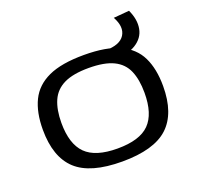

<svg xmlns="http://www.w3.org/2000/svg" viewBox="-121 -803 967 942"><g transform="rotate(-20 363.0 -332.0)"><path d="M49 -270Q49 -360 79 -421.5Q109 -483 177.5 -514.5Q246 -546 363 -546Q480 -546 548.5 -514.5Q617 -483 647 -421.5Q677 -360 677 -270Q677 -127 603 -58.5Q529 10 363 10Q197 10 123 -58.5Q49 -127 49 -270ZM146 -270Q146 -160 197 -109Q248 -58 363 -58Q479 -58 529.5 -109Q580 -160 580 -270Q580 -339 560 -385.5Q540 -432 492.5 -455Q445 -478 363 -478Q282 -478 234.5 -455Q187 -432 166.5 -385.5Q146 -339 146 -270ZM463 -473V-531H471Q547 -531 571.5 -570Q596 -609 564 -667L646 -674Q671 -620 662.5 -574Q654 -528 609.5 -500.5Q565 -473 483 -473Z"/></g></svg>

Font: Georama Extended
Style: Regular
Weight: 400
Width: 7
Designer: Jean-Baptiste Levee
Foundry: Production Type
Version: Version 1.000